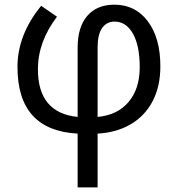

<svg xmlns="http://www.w3.org/2000/svg" viewBox="-20 -566 765 826"><path d="M473.1 -473.1Q438.5 -473.1 419.2 -445.3Q399.9 -417.5 399.9 -361.8V-63Q485.4 -70.8 533.2 -127.4Q581.1 -184.1 581.1 -276.9Q581.1 -369.6 551.8 -421.4Q522.5 -473.1 473.1 -473.1ZM314 8.8Q55.2 -4.9 55.2 -277.8Q55.2 -416.5 157.2 -541L225.1 -494.1Q143.1 -386.2 143.1 -268.1Q143.1 -80.1 314 -63V-360.8Q314 -449.7 355.5 -497.8Q397 -545.9 472.2 -545.9Q562.5 -545.9 616.2 -474.1Q669.9 -402.3 669.9 -280.8Q669.9 -194.3 636.7 -130.9Q603.5 -67.4 542.5 -31.5Q481.4 4.4 399.9 8.8V240.2H314Z"/></svg>

Font: NotoSans
Style: Regular
Weight: 400
Designer: Monotype Design team
Foundry: Monotype Imaging Inc.
Version: Version 1.04